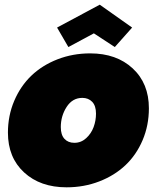

<svg xmlns="http://www.w3.org/2000/svg" viewBox="-20 -801 676 828"><path d="M622.1 -334Q622.1 -260.3 595 -196.5Q567.9 -132.8 520.8 -88.4Q473.6 -43.9 408 -18.6Q342.3 6.8 267.1 6.8Q153.8 6.8 84 -57.4Q14.2 -121.6 14.2 -229Q14.2 -302.2 41.3 -366Q68.4 -429.7 115.2 -474.6Q162.1 -519.5 228 -545.2Q293.9 -570.8 369.1 -570.8Q482.4 -570.8 552.2 -506.1Q622.1 -441.4 622.1 -334ZM242.2 -252.9Q242.2 -219.2 258.1 -202.1Q273.9 -185.1 300.8 -185.1Q329.6 -185.1 351.6 -205.1Q373.5 -225.1 383.8 -253.2Q394 -281.2 394 -311Q394 -344.7 377.7 -361.8Q361.3 -378.9 335 -378.9Q292.5 -378.9 267.3 -339.8Q242.2 -300.8 242.2 -252.9ZM410.2 -780.8 549.8 -682.1 475.1 -598.1 384.8 -657.2 274.9 -598.1 226.1 -682.1Z"/></svg>

Font: SVN-Poppins Black
Style: Italic
Weight: 900
Italic angle: -10°
Designer: Ninad Kale (Devanagari), Jonny Pinhorn (Latin)
Foundry: Indian Type Foundry
Version: Version 3.002 2017